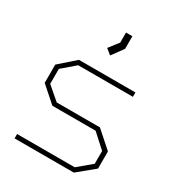

<svg xmlns="http://www.w3.org/2000/svg" viewBox="-169 -806 840 912"><g transform="rotate(30 251.5 -350.0)"><path d="M373 0H48V-24H364L438 -86V-156L363 -224H126L40 -300V-400L126 -476H436V-452H136L65 -391V-309L136 -248H373L463 -168V-74ZM214 -592 255 -645V-700H290V-631L244 -568Z"/></g></svg>

Font: Turret Road ExtraLight
Style: Regular
Weight: 275
Designer: Noponies
Foundry: Noponies
Version: Version 1.001; ttfautohint (v1.8)